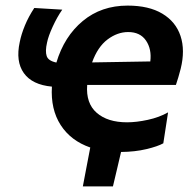

<svg xmlns="http://www.w3.org/2000/svg" viewBox="-20 -533 695 686"><path d="M276 133Q282.5 98.5 289.2 63.5Q296 28.5 302.5 -6Q233 -30 196.8 -86.2Q160.5 -142.5 165.5 -223.5Q95 -230 65.2 -271.8Q35.5 -313.5 50.5 -382.5Q56 -410.5 69 -442Q82 -473.5 102.5 -504.5L202.5 -498.5Q184.5 -473 168.5 -438.2Q152.5 -403.5 148 -380.5Q141 -350 146.8 -332.8Q152.5 -315.5 181.5 -309.5Q209.5 -403 275.8 -458Q342 -513 436 -513Q512 -513 560 -484.2Q608 -455.5 625 -404.5Q642 -353.5 625.5 -287Q617.5 -256 608.5 -229.5H291.5Q286.5 -164 325.5 -130Q364.5 -96 434 -96Q467.5 -96 508 -104.8Q548.5 -113.5 580.5 -131.5L563.5 -21Q544 -10 503.2 -0.2Q462.5 9.5 412.5 10Q405.5 41 398 71.8Q390.5 102.5 383.5 133ZM438 -418.5Q399.5 -418.5 364.2 -392Q329 -365.5 309 -310L517 -313.5Q522.5 -357 501.8 -387.8Q481 -418.5 438 -418.5Z"/></svg>

Font: Commissioner SemiBold
Style: Italic
Weight: 600
Italic angle: -12°
Designer: Kostas Bartsokas
Foundry: Kostas Bartsokas
Version: Version 1.000; ttfautohint (v1.8.3)